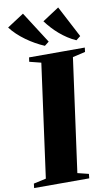

<svg xmlns="http://www.w3.org/2000/svg" viewBox="-127 -1049 639 1101"><g transform="rotate(-10 192.0 -498.0)"><path d="M-21 0 -18 -25.5 54.5 -41.5 144.5 -701 77 -718 80.5 -743H405L402 -718L328.5 -701L238 -41.5L302.5 -25.5L300 0ZM390.5 -812.5 365 -792.5Q339 -804 315.8 -819.2Q292.5 -834.5 271.5 -852.5Q250.5 -870.5 232 -890.8Q213.5 -911 197.5 -932.5L294.5 -996ZM207 -812.5 181.5 -792.5Q155.5 -803.5 128.8 -818.5Q102 -833.5 76.8 -851.8Q51.5 -870 29.8 -890.5Q8 -911 -8 -932.5L89.5 -996Z"/></g></svg>

Font: Merriweather 120pt Black
Style: Italic
Weight: 900
Italic angle: -7.8°
Version: Version 2.101